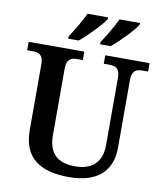

<svg xmlns="http://www.w3.org/2000/svg" viewBox="-99 -1011 935 1101"><g transform="rotate(10 368.0 -460.5)"><path d="M422 -784V-771H483C528 -807 605 -886 626 -921V-931H507C486 -886 450 -827 422 -784ZM236 -784V-771H297C342 -807 419 -886 440 -921V-931H321C300 -886 264 -827 236 -784ZM378 10C546 10 626 -72 626 -205V-598C626 -657 654 -665 688 -665H720V-714H462V-665H493C527 -665 556 -657 556 -602V-207C556 -109 501 -57 402 -57C309 -57 246 -96 246 -210V-598C246 -657 275 -665 309 -665H340V-714H16V-665H47C81 -665 110 -657 110 -602V-217C110 -54 210 10 378 10Z"/></g></svg>

Font: Noto Serif SemiBold
Style: Regular
Weight: 600
Designer: Monotype Design Team
Foundry: Monotype Imaging Inc.
Version: Version 2.013